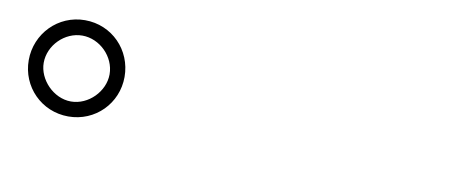

<svg xmlns="http://www.w3.org/2000/svg" viewBox="-35 -928 1070 442"><g transform="rotate(10 500.0 -707.5)"><path d="M24 -707C24 -645 73 -595 136 -595C199 -595 248 -645 248 -707C248 -770 199 -820 136 -820C73 -820 24 -769 24 -707ZM59 -707C59 -748 95 -784 136 -784C177 -784 213 -748 213 -707C213 -667 177 -630 136 -630C95 -630 59 -668 59 -707Z"/></g></svg>

Font: Noto Sans CJK SC Light
Style: Regular
Weight: 300
Designer: Ryoko NISHIZUKA 西塚涼子 (kana, bopomofo & ideographs); Paul D. Hunt (Latin, Greek & Cyrillic); Sandoll Communications 산돌커뮤니
Foundry: Adobe
Version: Version 2.004;hotconv 1.0.118;makeotfexe 2.5.65603